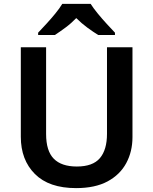

<svg xmlns="http://www.w3.org/2000/svg" viewBox="-20 -957 788 987"><path d="M661 -252Q661 -178 629 -118.5Q597 -59 533 -24.5Q469 10 371 10Q232 10 159.5 -62.5Q87 -135 87 -254V-714H217V-268Q217 -181 256.5 -141Q296 -101 375 -101Q457 -101 493.5 -144Q530 -187 530 -269V-714H661ZM446 -937Q460 -915 482.5 -887.5Q505 -860 529 -834Q553 -808 571 -789V-777H485Q459 -793 429 -815Q399 -837 372 -864Q346 -837 317 -815.5Q288 -794 262 -777H176V-789Q195 -809 218.5 -834.5Q242 -860 264.5 -887.5Q287 -915 300 -937Z"/></svg>

Font: Noto Sans Sora Sompeng SemiBold
Style: Regular
Weight: 600
Version: Version 2.101